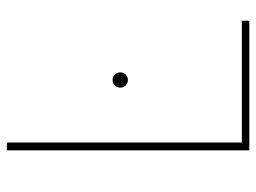

<svg xmlns="http://www.w3.org/2000/svg" viewBox="-116 -652 768 576"><g transform="rotate(-90 268.0 -364.0)"><path d="M105 0V-727.5H128.4V-22.5H493.7V0ZM316.4 -364.3Q306.6 -364.3 299.8 -371.1Q293 -377.9 293 -387.2Q293 -397 299.8 -403.6Q306.6 -410.2 316.4 -410.2Q325.7 -410.2 332.3 -403.6Q338.9 -397 338.9 -387.2Q338.9 -377.9 332.3 -371.1Q325.7 -364.3 316.4 -364.3Z"/></g></svg>

Font: Inter 17pt Thin
Style: Regular
Weight: 250
Version: Version 4.001;git-66647c0bb